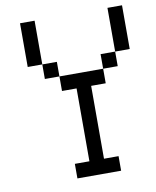

<svg xmlns="http://www.w3.org/2000/svg" viewBox="-79 -873 658 811"><g transform="rotate(-10 250.0 -468.0)"><path d="M187.5 -187.5H250V-500H187.5V-562.5H375V-500H312.5V-187.5H375V-125H187.5ZM125 -625H187.5V-562.5H125V-625H62.5V-812.5H125ZM375 -625H437.5V-562.5H375ZM437.5 -812.5H500V-625H437.5Z"/></g></svg>

Font: HE신이문
Style: regular
Weight: 500
Monospace: yes
Designer: Taeyun An (WindowsTiger)
Version: v1.1